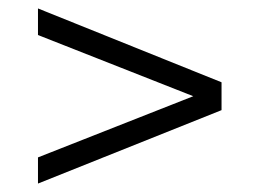

<svg xmlns="http://www.w3.org/2000/svg" viewBox="-20 -578 615 455"><path d="M70 -558V-495L438 -350L70 -205V-143L505 -317V-383Z"/></svg>

Font: Talent
Style: Regular
Weight: 400
Designer: Mike Powis
Version: Version 1.001;hotconv 1.0.109;makeotfexe 2.5.65596